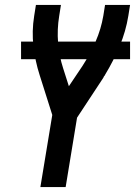

<svg xmlns="http://www.w3.org/2000/svg" viewBox="-20 -755 545 775"><path d="M143 0 191 -291 140 -452Q122 -508 115 -568.5Q108 -629 118 -691L125 -735H226L219 -691Q210 -636 214.5 -582Q219 -528 235 -479L258 -407L313 -489Q344 -537 366 -587.5Q388 -638 397 -691L404 -735H505L498 -691Q488 -629 463 -569Q438 -509 404 -453V-452Q401 -449 399.5 -446.5Q398 -444 397 -441L291 -280L245 0ZM65 -516V-587H505V-516Z"/></svg>

Font: Iosevka Term Curly Semibold
Style: Italic
Weight: 600
Italic angle: -9°
Designer: Belleve Invis
Foundry: Belleve Invis
Version: Version 32.3.0